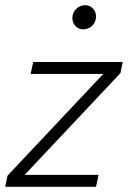

<svg xmlns="http://www.w3.org/2000/svg" viewBox="-30 -720 493 740"><path d="M-10 0 -1 -43 368 -435H88L98 -481H443L434 -438L65 -46H350L340 0ZM290 -607Q273 -607 261 -619.5Q249 -632 249 -650Q249 -671 263.5 -685.5Q278 -700 299 -700Q316 -700 328 -687.5Q340 -675 340 -657Q340 -643 333.5 -631.5Q327 -620 315.5 -613.5Q304 -607 290 -607Z"/></svg>

Font: Red Hat Text VF
Style: Italic
Weight: 300
Italic angle: -12°
Designer: Pentagram, MCKL
Foundry: Pentagram, MCKL
Version: Version 1.023